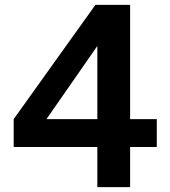

<svg xmlns="http://www.w3.org/2000/svg" viewBox="-20 -765 694 785"><path d="M512 0V-164H621V-278H512V-745H370L36 -278V-164H378V0ZM170 -278 378 -577V-278Z"/></svg>

Font: Plus Jakarta Sans
Style: Bold
Weight: 700
Designer: Gumpita Rahayu
Foundry: Tokotype
Version: Version 2.071;gftools[0.9.30]